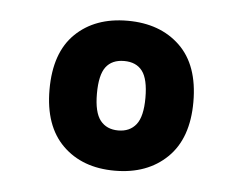

<svg xmlns="http://www.w3.org/2000/svg" viewBox="-33 -484 438 347"><g transform="rotate(5 186.0 -311.0)"><path d="M56 -311Q56 -378 91.5 -412.5Q127 -447 186 -447Q245 -447 281 -412.5Q317 -378 317 -311Q317 -245 281 -210Q245 -175 186 -175Q127 -175 91.5 -210Q56 -245 56 -311ZM142 -311Q142 -277 153.5 -262.5Q165 -248 186 -248Q207 -248 218.5 -262.5Q230 -277 230 -311Q230 -345 219 -359.5Q208 -374 186 -374Q164 -374 153 -359.5Q142 -345 142 -311Z"/></g></svg>

Font: Teko Light Medium
Style: Regular
Weight: 500
Version: Version 2.000;gftools[0.9.28.dev9+g7d2139d.d20230707]